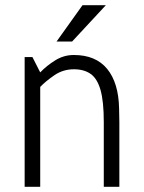

<svg xmlns="http://www.w3.org/2000/svg" viewBox="-20 -720 555 740"><path d="M440 0H380V-250Q380 -329 367.5 -373Q355 -417 329.5 -435Q304 -453 265 -453Q223 -453 189.5 -430Q156 -407 135 -385V0H75V-500H105L135 -441Q160 -467 193 -487.5Q226 -508 264 -508H265Q349 -508 393 -454.5Q437 -401 439 -302L440 -250ZM388 -700 258 -560H198L298 -700Z"/></svg>

Font: Epunda Sans Light
Style: Regular
Weight: 300
Designer: Simon Atzbach
Foundry: typofactur
Version: Version 2.204; ttfautohint (v1.8.4.7-5d5b)